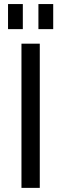

<svg xmlns="http://www.w3.org/2000/svg" viewBox="-20 -912 297 932"><path d="M173.1 -700V0H84.2V-700ZM90.8 -892.3V-770.6H19V-892.3ZM238.3 -892.3V-770.6H166.5V-892.3Z"/></svg>

Font: Pathway Extreme 8pt Thin
Style: Regular
Weight: 100
Version: Version 1.001;gftools[0.9.26]